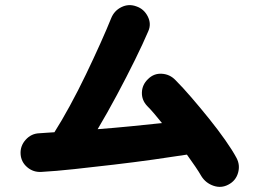

<svg xmlns="http://www.w3.org/2000/svg" viewBox="-20 -740 1040 755"><path d="M878 -14Q850 1 819.5 -9.5Q789 -20 772 -47Q763 -63 748 -85Q733 -107 715 -132Q658 -123 583 -112.5Q508 -102 427 -92.5Q346 -83 272 -75Q198 -67 143 -64Q111 -62 87 -82.5Q63 -103 61 -134Q59 -166 81 -190.5Q103 -215 135 -216Q149 -217 163.5 -218Q178 -219 194 -220Q222 -264 254.5 -323.5Q287 -383 318 -447.5Q349 -512 375 -570Q401 -628 417 -668Q429 -698 457.5 -712Q486 -726 516 -715Q546 -705 561 -675.5Q576 -646 563 -617Q543 -570 510.5 -504Q478 -438 440 -367Q402 -296 364 -232Q429 -237 495 -243.5Q561 -250 617 -256Q601 -276 586.5 -293Q572 -310 559 -323Q537 -346 538 -376.5Q539 -407 562 -429Q585 -452 616.5 -450Q648 -448 670 -425Q698 -397 732.5 -357Q767 -317 802 -273.5Q837 -230 865.5 -189.5Q894 -149 910 -119Q925 -91 916 -60Q907 -29 878 -14Z"/></svg>

Font: Zen Maru Gothic Black
Style: Regular
Weight: 900
Designer: Yoshimichi Ohira
Foundry: Positype
Version: Version 1.001